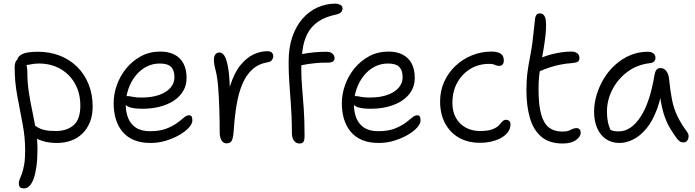

<svg xmlns="http://www.w3.org/2000/svg" viewBox="-20 -780 3843 1061"><path d="M294 10Q249 10 213.5 -1.5Q178 -13 157 -30.5Q136 -48 136 -67Q136 -78 140 -85Q144 -92 156 -92Q165 -92 172.5 -86.5Q180 -81 192 -74Q204 -67 226.5 -61.5Q249 -56 289 -56Q349 -56 386.5 -88Q424 -120 424 -197Q424 -249 407 -291.5Q390 -334 359 -365Q328 -396 286.5 -412.5Q245 -429 196 -429Q170 -429 144.5 -423.5Q119 -418 104 -418Q95 -418 88.5 -422Q82 -426 79 -433Q76 -440 76 -447Q76 -467 102 -480.5Q128 -494 189 -494Q254 -494 309 -473Q364 -452 405 -412Q446 -372 469 -316Q492 -260 492 -191Q492 -143 477 -105.5Q462 -68 435.5 -42Q409 -16 373 -3Q337 10 294 10ZM113 261Q103 261 96.5 258.5Q90 256 87 249.5Q84 243 84 233Q84 221 89.5 209Q95 197 101.5 178.5Q108 160 113.5 129.5Q119 99 119 50Q119 -22 104.5 -97Q90 -172 75.5 -250Q61 -328 61 -406Q61 -432 69.5 -444Q78 -456 94 -456Q106 -456 114 -446Q122 -436 126.5 -420Q131 -404 131 -384Q131 -324 139.5 -269.5Q148 -215 159 -163.5Q170 -112 178.5 -60.5Q187 -9 187 46Q187 98 181.5 138.5Q176 179 166.5 206Q157 233 143.5 247Q130 261 113 261Z M812 10Q759 10 720.5 -6Q682 -22 657 -52Q632 -82 620 -122Q608 -162 608 -210Q608 -260 626 -310.5Q644 -361 678 -402.5Q712 -444 759.5 -469.5Q807 -495 866 -495Q910 -495 942.5 -479Q975 -463 993 -430.5Q1011 -398 1011 -349Q1011 -309 992.5 -277.5Q974 -246 941 -224Q908 -202 863.5 -190.5Q819 -179 767 -179Q705 -179 682.5 -194Q660 -209 660 -227Q660 -238 665.5 -243.5Q671 -249 685 -249Q696 -249 713 -245Q730 -241 763 -241Q818 -241 858.5 -255Q899 -269 921.5 -294.5Q944 -320 944 -353Q944 -391 925.5 -410Q907 -429 863 -429Q822 -429 787.5 -410.5Q753 -392 728 -360Q703 -328 689 -287Q675 -246 675 -201Q675 -161 688 -128Q701 -95 730.5 -75Q760 -55 809 -55Q862 -55 897.5 -68.5Q933 -82 956.5 -99Q980 -116 995.5 -129.5Q1011 -143 1024 -143Q1035 -143 1039 -136Q1043 -129 1043 -114Q1043 -96 1023.5 -74.5Q1004 -53 971 -34Q938 -15 897 -2.5Q856 10 812 10Z M1232 12Q1220 12 1211.5 4.5Q1203 -3 1198.5 -16.5Q1194 -30 1194 -47Q1194 -111 1192 -177Q1190 -243 1185.5 -299Q1181 -355 1172 -389Q1166 -412 1164 -425Q1162 -438 1162 -451Q1162 -468 1170 -479Q1178 -490 1194 -490Q1208 -490 1220 -472Q1232 -454 1240 -409.5Q1248 -365 1250.5 -285.5Q1253 -206 1248 -84L1225 -126Q1229 -233 1251.5 -305Q1274 -377 1308 -419Q1342 -461 1380.5 -479Q1419 -497 1456 -497Q1476 -497 1483 -488.5Q1490 -480 1490 -469Q1490 -459 1483 -448.5Q1476 -438 1459 -436Q1408 -427 1374.5 -396.5Q1341 -366 1320 -317Q1299 -268 1288 -204Q1277 -140 1272 -64Q1270 -34 1266 -17.5Q1262 -1 1254 5.5Q1246 12 1232 12Z M1636 13Q1616 13 1604.5 -2.5Q1593 -18 1593 -46Q1593 -99 1591 -140.5Q1589 -182 1586.5 -216.5Q1584 -251 1581.5 -284.5Q1579 -318 1577 -355Q1575 -392 1575 -439Q1575 -517 1595.5 -576.5Q1616 -636 1652 -677Q1688 -718 1735 -739Q1782 -760 1835 -760Q1847 -760 1860 -753.5Q1873 -747 1873 -733Q1873 -722 1865 -713Q1857 -704 1839 -700Q1776 -687 1737.5 -660Q1699 -633 1679 -594Q1659 -555 1652 -505Q1645 -455 1645 -396Q1645 -348 1649.5 -296.5Q1654 -245 1658.5 -180.5Q1663 -116 1663 -29Q1663 -4 1656.5 4.5Q1650 13 1636 13ZM1634 -419Q1624 -419 1617 -424.5Q1610 -430 1610 -440Q1610 -453 1618.5 -465Q1627 -477 1647 -481Q1679 -487 1712.5 -490.5Q1746 -494 1785 -494Q1800 -494 1810 -488.5Q1820 -483 1824.5 -475Q1829 -467 1829 -458Q1829 -447 1820.5 -440.5Q1812 -434 1792 -434Q1753 -434 1727 -431.5Q1701 -429 1684.5 -426.5Q1668 -424 1656.5 -421.5Q1645 -419 1634 -419Z M2073 10Q2020 10 1981.5 -6Q1943 -22 1918 -52Q1893 -82 1881 -122Q1869 -162 1869 -210Q1869 -260 1887 -310.5Q1905 -361 1939 -402.5Q1973 -444 2020.5 -469.5Q2068 -495 2127 -495Q2171 -495 2203.5 -479Q2236 -463 2254 -430.5Q2272 -398 2272 -349Q2272 -309 2253.5 -277.5Q2235 -246 2202 -224Q2169 -202 2124.5 -190.5Q2080 -179 2028 -179Q1966 -179 1943.5 -194Q1921 -209 1921 -227Q1921 -238 1926.5 -243.5Q1932 -249 1946 -249Q1957 -249 1974 -245Q1991 -241 2024 -241Q2079 -241 2119.5 -255Q2160 -269 2182.5 -294.5Q2205 -320 2205 -353Q2205 -391 2186.5 -410Q2168 -429 2124 -429Q2083 -429 2048.5 -410.5Q2014 -392 1989 -360Q1964 -328 1950 -287Q1936 -246 1936 -201Q1936 -161 1949 -128Q1962 -95 1991.5 -75Q2021 -55 2070 -55Q2123 -55 2158.5 -68.5Q2194 -82 2217.5 -99Q2241 -116 2256.5 -129.5Q2272 -143 2285 -143Q2296 -143 2300 -136Q2304 -129 2304 -114Q2304 -96 2284.5 -74.5Q2265 -53 2232 -34Q2199 -15 2158 -2.5Q2117 10 2073 10Z M2632 9Q2565 9 2515.5 -19.5Q2466 -48 2439 -99.5Q2412 -151 2412 -220Q2412 -278 2434.5 -328Q2457 -378 2496.5 -415.5Q2536 -453 2587.5 -474Q2639 -495 2697 -495Q2714 -495 2729.5 -491Q2745 -487 2754.5 -476.5Q2764 -466 2764 -444Q2764 -432 2757.5 -424Q2751 -416 2738 -416Q2728 -416 2721.5 -419Q2715 -422 2707 -424.5Q2699 -427 2682 -427Q2625 -427 2579.5 -399.5Q2534 -372 2507 -323.5Q2480 -275 2480 -211Q2480 -163 2499.5 -128.5Q2519 -94 2553.5 -75Q2588 -56 2632 -56Q2677 -56 2701 -65.5Q2725 -75 2736.5 -87Q2748 -99 2756 -108.5Q2764 -118 2777 -118Q2788 -118 2794.5 -111Q2801 -104 2801 -93Q2801 -63 2778.5 -40Q2756 -17 2717.5 -4Q2679 9 2632 9Z M3089 13Q3016 13 2972 -24Q2928 -61 2908.5 -127.5Q2889 -194 2889 -282Q2889 -337 2895 -381.5Q2901 -426 2909 -465.5Q2917 -505 2922 -544Q2928 -593 2931 -623.5Q2934 -654 2937 -679Q2939 -690 2944.5 -698Q2950 -706 2963 -706Q2991 -706 2996 -668Q3001 -630 2991 -557Q2985 -513 2979 -481Q2973 -449 2968 -420.5Q2963 -392 2959.5 -360.5Q2956 -329 2956 -286Q2956 -199 2970.5 -148Q2985 -97 3014 -75Q3043 -53 3086 -53Q3111 -53 3123.5 -58Q3136 -63 3144.5 -67.5Q3153 -72 3166 -72Q3177 -72 3183 -65Q3189 -58 3189 -47Q3189 -25 3163 -6Q3137 13 3089 13ZM2964 -387Q2942 -377 2930.5 -384Q2919 -391 2919 -405Q2919 -423 2929.5 -436.5Q2940 -450 2979 -464Q3014 -478 3057.5 -486.5Q3101 -495 3138 -495Q3157 -495 3169.5 -486Q3182 -477 3182 -460Q3182 -446 3174 -440Q3166 -434 3147 -432Q3106 -429 3074.5 -422.5Q3043 -416 3016.5 -407Q2990 -398 2964 -387Z M3403 10Q3360 10 3328.5 -11.5Q3297 -33 3280 -72Q3263 -111 3263 -163Q3263 -210 3277.5 -257.5Q3292 -305 3318 -347.5Q3344 -390 3381 -423Q3418 -456 3463 -475Q3508 -494 3560 -494Q3578 -494 3590 -485.5Q3602 -477 3602 -460Q3602 -449 3595 -441Q3588 -433 3572 -431Q3500 -423 3446.5 -382.5Q3393 -342 3363.5 -284Q3334 -226 3334 -163Q3334 -131 3339.5 -104.5Q3345 -78 3365 -36L3319 -93Q3341 -69 3356 -61.5Q3371 -54 3399 -54Q3467 -54 3519.5 -134Q3572 -214 3597 -367Q3600 -384 3607.5 -394Q3615 -404 3630 -404Q3650 -404 3663 -386Q3676 -368 3678 -338Q3684 -277 3693.5 -229Q3703 -181 3723 -139Q3743 -97 3777 -51Q3784 -42 3785 -32Q3786 -22 3783 -13Q3780 -4 3773.5 1.5Q3767 7 3758 7Q3745 7 3737 1.5Q3729 -4 3721 -14Q3702 -40 3685 -67.5Q3668 -95 3654.5 -131.5Q3641 -168 3632 -219Q3623 -270 3621 -342L3647 -341Q3636 -245 3611 -177.5Q3586 -110 3551.5 -69Q3517 -28 3478.5 -9Q3440 10 3403 10Z"/></svg>

Font: Shantell Sans Light
Style: Regular
Weight: 300
Designer: Stephen Nixon, Anya Danilova, Shantell Martin
Foundry: Arrow Type
Version: Version 1.011;[c5ecc13dd]